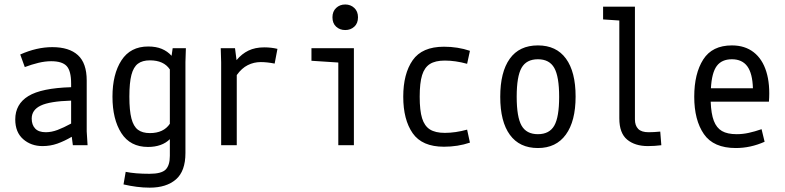

<svg xmlns="http://www.w3.org/2000/svg" viewBox="-20 -655 3540 866"><path d="M171.9 3.9Q120.1 3.9 84.5 -27.3Q48.8 -58.6 48.8 -116.2Q48.8 -185.5 107.9 -221.7Q167 -257.8 300.8 -261.7V-278.3Q300.8 -335 280.8 -356.9Q260.7 -378.9 210.9 -378.9Q183.6 -378.9 153.3 -371.6Q123 -364.3 91.8 -352.5L71.3 -409.2Q145.5 -442.4 215.8 -442.4Q292 -442.4 331.5 -406.2Q371.1 -370.1 371.1 -292V-62.5L375 0H308.6L303.7 -38.1Q270.5 -18.6 238.8 -7.3Q207 3.9 171.9 3.9ZM186.5 -58.6Q211.9 -58.6 239.3 -68.8Q266.6 -79.1 300.8 -97.7V-201.2Q204.1 -198.2 163.6 -178.7Q123 -159.2 123 -120.1Q123 -91.8 138.7 -75.2Q154.3 -58.6 186.5 -58.6Z M655.3 191.4Q626 191.4 596.2 187.5Q566.4 183.6 537.1 176.8L546.9 120.1Q589.8 128.9 654.3 128.9Q708 128.9 727.1 109.9Q746.1 90.8 746.1 47.9V-27.3Q728.5 -9.8 703.6 -1Q678.7 7.8 647.5 7.8Q567.4 7.8 527.3 -54.7Q487.3 -117.2 487.3 -218.8Q487.3 -320.3 527.8 -382.8Q568.4 -445.3 648.4 -445.3Q683.6 -445.3 709.5 -434.6Q735.4 -423.8 753.9 -403.3L758.8 -437.5H818.4L816.4 -375V35.2Q816.4 117.2 773.4 154.3Q730.5 191.4 655.3 191.4ZM656.2 -54.7Q717.8 -54.7 746.1 -96.7V-341.8Q718.8 -382.8 656.2 -382.8Q622.1 -382.8 602.1 -367.7Q582 -352.5 572.8 -317.4Q563.5 -282.2 563.5 -218.8Q563.5 -156.2 572.8 -120.6Q582 -85 602.1 -69.8Q622.1 -54.7 656.2 -54.7Z M977.5 -374 975.6 -437.5H1040L1046.9 -383.8Q1070.3 -412.1 1100.6 -426.8Q1130.9 -441.4 1171.9 -441.4Q1203.1 -441.4 1231.4 -434.6L1218.8 -368.2Q1184.6 -375 1156.2 -375Q1125 -375 1097.7 -361.3Q1070.3 -347.7 1047.9 -316.4V0H977.5Z M1505.9 -373 1384.8 -380.9V-437.5H1576.2V0H1505.9ZM1479.5 -577.1Q1479.5 -603.5 1496.1 -619.1Q1512.7 -634.8 1537.1 -634.8Q1561.5 -634.8 1578.1 -619.1Q1594.7 -603.5 1594.7 -577.1Q1594.7 -549.8 1578.1 -534.7Q1561.5 -519.5 1537.1 -519.5Q1512.7 -519.5 1496.1 -534.7Q1479.5 -549.8 1479.5 -577.1Z M2086.9 -367.2Q2034.2 -381.8 1986.3 -381.8Q1943.4 -381.8 1918.9 -366.2Q1894.5 -350.6 1883.8 -315.9Q1873 -281.2 1873 -218.8Q1873 -156.2 1883.8 -121.6Q1894.5 -86.9 1918.9 -71.3Q1943.4 -55.7 1986.3 -55.7Q2034.2 -55.7 2086.9 -70.3L2099.6 -11.7Q2044.9 6.8 1982.4 6.8Q1883.8 6.8 1841.3 -54.2Q1798.8 -115.2 1798.8 -218.8Q1798.8 -322.3 1841.3 -383.3Q1883.8 -444.3 1982.4 -444.3Q2044.9 -444.3 2099.6 -425.8Z M2406.2 12.7Q2323.2 12.7 2279.8 -46.9Q2236.3 -106.4 2236.3 -218.3Q2236.3 -330.1 2279.3 -390.1Q2322.3 -450.2 2406.2 -450.2Q2489.3 -450.2 2532.7 -390.6Q2576.2 -331.1 2576.2 -219.7Q2576.2 -108.4 2532.2 -47.9Q2488.3 12.7 2406.2 12.7ZM2406.2 -49.8Q2458 -49.8 2480 -88.4Q2502 -127 2502 -218.3Q2502 -309.6 2480 -348.6Q2458 -387.7 2406.2 -387.7Q2354.5 -387.7 2332.5 -349.1Q2310.5 -310.5 2310.5 -218.8Q2310.5 -127 2332.5 -88.4Q2354.5 -49.8 2406.2 -49.8Z M2843.8 -625V-116.2Q2843.8 -88.9 2858.4 -73.7Q2873 -58.6 2905.3 -58.6Q2928.7 -58.6 2958 -61.5L2962.9 0Q2932.6 3.9 2902.3 3.9Q2843.8 3.9 2808.6 -25.4Q2773.4 -54.7 2773.4 -121.1V-562.5L2700.2 -567.4V-625Z M3298.8 12.7Q3198.2 12.7 3154.8 -50.3Q3111.3 -113.3 3111.3 -218.8Q3111.3 -323.2 3151.9 -386.7Q3192.4 -450.2 3281.2 -450.2Q3339.8 -450.2 3379.4 -419.4Q3418.9 -388.7 3436.5 -331.5Q3454.1 -274.4 3448.2 -196.3H3185.5Q3187.5 -141.6 3199.7 -109.9Q3211.9 -78.1 3236.3 -64Q3260.7 -49.8 3302.7 -49.8Q3330.1 -49.8 3356.9 -55.7Q3383.8 -61.5 3415 -72.3L3428.7 -15.6Q3365.2 12.7 3298.8 12.7ZM3376 -256.8Q3374 -324.2 3350.6 -356Q3327.1 -387.7 3281.2 -387.7Q3235.4 -387.7 3212.9 -357.4Q3190.4 -327.1 3186.5 -256.8Z"/></svg>

Font: Sudo Variable
Style: Regular
Weight: 400
Monospace: yes
Designer: Jens Kutilek
Foundry: Jens Kutilek
Version: Version 0.040